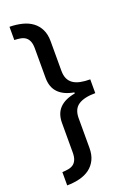

<svg xmlns="http://www.w3.org/2000/svg" viewBox="-164 -774 682 992"><g transform="rotate(-20 177.0 -278.0)"><path d="M109.9 -153.8Q109.9 -205.6 138.9 -235.4Q168 -265.1 224.1 -274.9V-280.8Q168 -290.5 138.9 -320.6Q109.9 -350.6 109.9 -401.9V-564Q109.9 -587.4 104 -602.3Q98.1 -617.2 87.2 -625.7Q76.2 -634.3 60.3 -637.5Q44.4 -640.6 24.9 -641.1V-713.9Q62.5 -713.4 94.5 -705.3Q126.5 -697.3 149.7 -679.9Q172.9 -662.6 186 -635.7Q199.2 -608.9 199.2 -570.8V-408.2Q199.2 -382.8 207.3 -365.2Q215.3 -347.7 231.2 -336.7Q247.1 -325.7 270.5 -320.8Q293.9 -315.9 324.2 -315.9V-240.2Q263.2 -240.2 231.2 -219.2Q199.2 -198.2 199.2 -147.9V15.1Q199.2 53.2 186 80.1Q172.9 106.9 149.7 124.3Q126.5 141.6 94.5 149.7Q62.5 157.7 24.9 158.2V85Q44.4 84.5 60.3 81.3Q76.2 78.1 87.2 69.6Q98.1 61 104 46.1Q109.9 31.2 109.9 7.8Z"/></g></svg>

Font: Noto Sans Khmer UI
Style: Regular
Weight: 400
Designer: Danh Hong
Foundry: Danh Hong
Version: Version 1.03